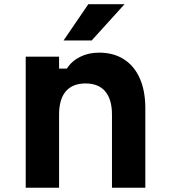

<svg xmlns="http://www.w3.org/2000/svg" viewBox="-20 -878 790 898"><path d="M100.3 -613.1H256.3V-557.3H292.9Q315.2 -592.5 354.6 -612.1Q393.9 -631.8 443.2 -631.8Q510.9 -631.8 559.4 -600.8Q608 -569.8 633.9 -511.4Q659.7 -452.9 659.7 -372.1V0H503.7V-342.1Q503.7 -413.2 472.3 -450.4Q440.9 -487.7 380.3 -487.7Q319.2 -487.7 287.7 -450.7Q256.3 -413.8 256.3 -342.1V0H100.3ZM393.1 -858.4H562.5L408.8 -688.7H277.2Z"/></svg>

Font: Martian Mono sWd Rg
Style: Regular
Weight: 400
Width: 6
Monospace: yes
Designer: Roman Shamin
Foundry: Evil Martians
Version: Version 1.000